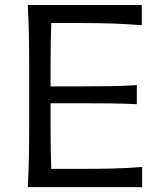

<svg xmlns="http://www.w3.org/2000/svg" viewBox="-20 -770 665 790"><path d="M94.2 0Q97.7 -62.5 98.9 -120.6Q100.1 -178.7 100.1 -248V-499.5Q100.1 -569.8 98.9 -627.9Q97.7 -686 94.2 -749.5H563.5V-666.5Q510.7 -670.4 450.2 -672.9Q389.6 -675.3 308.1 -675.3H190.9Q189.5 -629.4 188.7 -584Q188 -538.6 188 -486.3V-414.6H314.9Q387.7 -414.6 440.7 -415.5Q493.7 -416.5 543 -419.9V-341.3Q490.7 -343.8 438 -344.5Q385.3 -345.2 314.5 -345.2H188V-261.7Q188 -210 188.7 -165.3Q189.5 -120.6 190.9 -75.2H315.4Q384.3 -75.2 446 -76.7Q507.8 -78.1 564.9 -83V0Z"/></svg>

Font: Pinar DS3-Regular
Style: Regular
Weight: 400
Designer: Amin Abedi
Version: Version 2.000